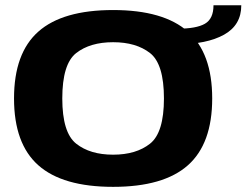

<svg xmlns="http://www.w3.org/2000/svg" viewBox="-20 -720 958 746"><path d="M419.5 6Q223.5 6 129 -77.8Q34.5 -161.5 34.5 -337.5Q34.5 -513.5 129 -597.2Q223.5 -681 419.5 -681Q615.5 -681 710 -597.2Q804.5 -513.5 804.5 -337.5Q804.5 -161.5 710 -77.8Q615.5 6 419.5 6ZM419.5 -119Q509 -119 563 -161.8Q617 -204.5 617 -337.5Q617 -471.5 563 -513.8Q509 -556 419.5 -556Q330 -556 276 -513.8Q222 -471.5 222 -337.5Q222 -204.5 276 -161.8Q330 -119 419.5 -119ZM669.5 -608.5Q743 -608.5 776.2 -627.8Q809.5 -647 809.5 -699.5H917.5Q917.5 -622.5 850.5 -585.2Q783.5 -548 669.5 -548Z"/></svg>

Font: Anybody ExtraExpanded Regular
Style: Bold
Weight: 700
Width: 8
Designer: Tyler Finck
Foundry: Etcetera Type Company
Version: Version 1.010; ttfautohint (v1.8.3) -l 8 -r 50 -G 200 -x 14 